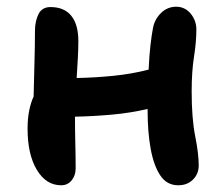

<svg xmlns="http://www.w3.org/2000/svg" viewBox="-20 -540 667 571"><path d="M162 11Q117 11 89.5 -35Q62 -81 62 -157Q62 -188 67 -212Q72 -236 80 -253Q81 -304 82.5 -354.5Q84 -405 84 -448Q84 -477 94.5 -498Q105 -519 130 -519Q171 -519 192 -493Q213 -467 213 -418Q213 -396 211.5 -367Q210 -338 208 -308Q262 -309 317 -314.5Q372 -320 422 -333Q424 -376 427.5 -406Q431 -436 435 -457Q440 -483 459 -501.5Q478 -520 504 -520Q530 -520 547 -499.5Q564 -479 564 -452Q564 -416 557 -371.5Q550 -327 550 -268Q550 -188 560.5 -135Q571 -82 571 -48Q571 -23 554 -6Q537 11 510 11Q476 11 456.5 -18.5Q437 -48 428 -98Q419 -148 419 -210V-216Q368 -204 312 -199Q256 -194 203 -193Q203 -150 204 -112.5Q205 -75 205 -39Q205 -18 193 -3.5Q181 11 162 11Z"/></svg>

Font: Shantell Sans Normal
Style: Regular
Weight: 600
Designer: Stephen Nixon, Anya Danilova, Shantell Martin
Foundry: Arrow Type
Version: Version 1.009;[a7da0bfa3]